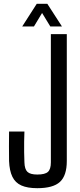

<svg xmlns="http://www.w3.org/2000/svg" viewBox="-20 -979 420 1006"><path d="M175.5 7Q124 7 92 -7.2Q60 -21.5 44.8 -53Q29.5 -84.5 27.5 -135.5Q27 -176.5 27 -212.8Q27 -249 27.5 -290H108Q107 -263.5 106.5 -236.2Q106 -209 106.5 -181.8Q107 -154.5 108 -128Q109 -92.5 123.8 -78.5Q138.5 -64.5 175.5 -64.5Q216 -64.5 231.2 -78.5Q246.5 -92.5 246.5 -128V-800H330V-135.5Q330 -59 294.2 -26Q258.5 7 175.5 7ZM96.5 -840.5 172.5 -959H228L304.5 -840.5H243.5L200.5 -911L158 -840.5Z"/></svg>

Font: Big Shoulders
Style: Regular
Weight: 400
Designer: Patric King
Foundry: XO Type Co
Version: Version 2.002